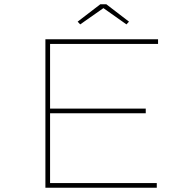

<svg xmlns="http://www.w3.org/2000/svg" viewBox="-20 -885 915 905"><path d="M194 0V-700H725V-678H216V-22H719V0ZM206 -351V-373H667V-351ZM358 -770 346 -783 453 -865H481L588 -783L576 -770L460 -852H475Z"/></svg>

Font: Lexend Zetta Thin
Style: Regular
Weight: 250
Version: Version 1.007